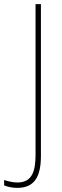

<svg xmlns="http://www.w3.org/2000/svg" viewBox="-81 -734 301 929"><path d="M3 175C87 175 117 119 117 20V-714H91V15C91 97 73 149 3 149C-20 149 -42 143 -61 137V163C-44 170 -22 175 3 175Z"/></svg>

Font: Noto Sans Armenian Condensed Thin
Style: Regular
Weight: 100
Width: 3
Designer: Monotype Design Team
Foundry: Monotype Imaging Inc.
Version: Version 2.008